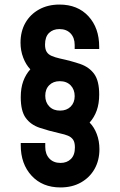

<svg xmlns="http://www.w3.org/2000/svg" viewBox="-20 -785 526 842"><path d="M245 37Q166 37 118.5 -14.5Q71 -66 71 -148V-158H178.5V-140.5Q178.5 -109 196.5 -89.8Q214.5 -70.5 245.5 -70.5Q273.5 -70.5 291 -87.8Q308.5 -105 308.5 -138.5Q308.5 -161 300.5 -172.5Q292.5 -184 277.8 -190Q263 -196 243.5 -200Q192.5 -211.5 153.5 -224.8Q114.5 -238 92.8 -268Q71 -298 71 -358.5Q71 -399 82 -429Q93 -459 113 -481Q93.5 -501.5 81.8 -532.2Q70 -563 70 -598Q70 -647 91.2 -684.5Q112.5 -722 151.2 -743.5Q190 -765 241 -765Q320.5 -765 367.8 -713.8Q415 -662.5 415 -580V-570H307.5V-588Q307.5 -619.5 289.5 -638.5Q271.5 -657.5 240.5 -657.5Q212.5 -657.5 195 -640.5Q177.5 -623.5 177.5 -589.5Q177.5 -569 184.8 -557.5Q192 -546 206.5 -539.8Q221 -533.5 242.5 -528.5Q294 -517.5 332.8 -504Q371.5 -490.5 393.2 -460.5Q415 -430.5 415 -370.5Q415 -330.5 404.2 -300.5Q393.5 -270.5 373 -247.5Q393 -227.5 404.5 -197Q416 -166.5 416 -130.5Q416 -82 394.8 -44.2Q373.5 -6.5 335 15.2Q296.5 37 245 37ZM244 -300Q272.5 -300 290 -317.5Q307.5 -335 307.5 -363.5Q307.5 -392.5 289.8 -410.8Q272 -429 242 -429Q213.5 -429 196 -411.5Q178.5 -394 178.5 -365Q178.5 -336 196.5 -317.8Q214.5 -299.5 244 -300Z"/></svg>

Font: Mohave SemiBold
Style: Regular
Weight: 600
Designer: Gumpita Rahayu
Foundry: Tokotype
Version: Version 2.003